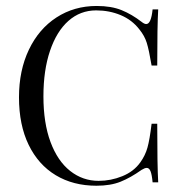

<svg xmlns="http://www.w3.org/2000/svg" viewBox="-20 -602 595 634"><path d="M447.6 -529.8Q456.5 -522.6 462.9 -522.6Q479 -522.6 483.9 -571H502.4Q499.2 -518.5 499.2 -385.5H480.6Q471.8 -437.9 464.5 -460.9Q457.3 -483.9 440.3 -504.8Q416.1 -536.3 378.6 -552Q341.1 -567.7 297.6 -567.7Q245.2 -567.7 206 -533.1Q166.9 -498.4 145.2 -434.3Q123.4 -370.2 123.4 -283.9Q123.4 -196 146.8 -133.1Q170.2 -70.2 211.7 -37.5Q253.2 -4.8 305.6 -4.8Q346 -4.8 383.9 -20.2Q421.8 -35.5 443.5 -66.1Q459.7 -88.7 466.9 -114.5Q474.2 -140.3 480.6 -193.5H499.2Q499.2 -54.8 502.4 0H483.9Q481.5 -25.8 477 -36.7Q472.6 -47.6 464.5 -47.6Q458.1 -47.6 447.6 -41.1Q411.3 -15.3 378.2 -2Q345.2 11.3 298.4 11.3Q221.8 11.3 164.1 -23.4Q106.5 -58.1 74.6 -123.8Q42.7 -189.5 42.7 -280.6Q42.7 -369.4 75.4 -437.9Q108.1 -506.5 166.5 -544.4Q225 -582.3 299.2 -582.3Q347.6 -582.3 381.5 -568.5Q415.3 -554.8 447.6 -529.8Z"/></svg>

Font: Playfair Display
Style: Regular
Weight: 400
Designer: Claus Eggers Sørensen
Foundry: Claus Eggers Sørensen
Version: Version 1.005; ttfautohint (v1.2) -l 10 -r 42 -G 200 -x 21 -